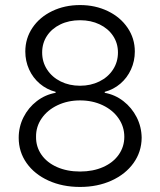

<svg xmlns="http://www.w3.org/2000/svg" viewBox="-20 -737 641 767"><path d="M54.7 -186.5Q54.7 -230.5 74 -268.8Q93.3 -307.1 127 -333Q160.6 -358.9 202.1 -366.2V-370.1Q166.5 -379.4 138.9 -402.8Q111.3 -426.3 96.2 -459.7Q81.1 -493.2 81.1 -531.2Q81.1 -583.5 109.6 -626Q138.2 -668.5 188.2 -692.6Q238.3 -716.8 299.8 -716.8Q360.8 -716.8 410.9 -692.6Q460.9 -668.5 489.7 -626Q518.6 -583.5 518.6 -531.2Q518.6 -493.2 503.4 -459.7Q488.3 -426.3 460.9 -402.8Q433.6 -379.4 398.4 -370.1V-366.2Q439.5 -358.9 472.9 -333Q506.3 -307.1 525.9 -268.8Q545.4 -230.5 545.9 -186.5Q545.4 -130.4 513.4 -85.7Q481.4 -41 425.5 -15.6Q369.6 9.8 299.8 9.8Q229.5 9.8 173.6 -15.6Q117.7 -41 86.2 -85.7Q54.7 -130.4 54.7 -186.5ZM476.6 -190.4Q476.6 -231 453.6 -264.2Q430.7 -297.4 390.1 -316.7Q349.6 -335.9 299.8 -335.9Q250.5 -335.9 210 -316.7Q169.4 -297.4 146.5 -264.2Q123.5 -231 124 -190.4Q123.5 -150.9 145.5 -119.1Q167.5 -87.4 207.8 -69.6Q248 -51.8 299.8 -51.8Q351.6 -51.8 391.8 -69.6Q432.1 -87.4 454.3 -119.1Q476.6 -150.9 476.6 -190.4ZM451.2 -527.3Q451.2 -564.5 431.6 -593.8Q412.1 -623 377.7 -639.6Q343.3 -656.2 299.8 -656.2Q255.9 -656.2 221.4 -639.6Q187 -623 167.7 -593.8Q148.4 -564.5 148.4 -527.3Q148.4 -489.3 168.2 -459Q188 -428.7 222.4 -411.6Q256.8 -394.5 299.8 -394.5Q342.3 -394.5 377 -411.6Q411.6 -428.7 431.4 -459Q451.2 -489.3 451.2 -527.3Z"/></svg>

Font: Pretendard Light
Style: Regular
Weight: 300
Designer: Base glyphs from Inter by Rasmus Andersson; Hangeul glyphs from Noto Sans CJK(Source Han Sans) by Jang Soo-young and Kan
Foundry: Kil Hyung-jin
Version: Version 1.309